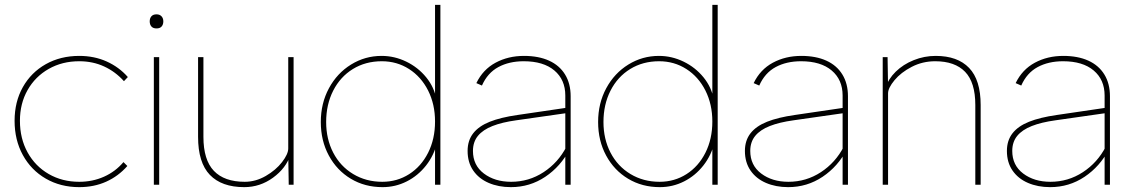

<svg xmlns="http://www.w3.org/2000/svg" viewBox="-20 -760 4660 790"><path d="M40 -263Q40 -341 74 -401.5Q108 -462 168.5 -496Q229 -530 306 -530Q368 -530 419 -507Q470 -484 506 -443L490 -426Q455 -465 408.5 -486.5Q362 -508 306 -508Q236 -508 180.5 -476.5Q125 -445 93.5 -389.5Q62 -334 62 -263Q62 -190 93.5 -133Q125 -76 180.5 -44Q236 -12 306 -12Q361 -12 408 -33Q455 -54 488 -93L504 -77Q467 -35 417 -12.5Q367 10 306 10Q229 10 168.5 -25Q108 -60 74 -122Q40 -184 40 -263Z M613 -525H635V0H613ZM596 -672Q596 -685 603 -693Q610 -701 624 -701Q637 -701 644.5 -693Q652 -685 652 -672Q652 -659 645 -651Q638 -643 624 -643Q610 -643 603 -651Q596 -659 596 -672Z M795 -197V-525H817V-197Q817 -102 860 -57Q903 -12 987 -12Q1032 -12 1073.5 -36Q1115 -60 1140.5 -93Q1166 -126 1166 -149V-525H1188V0H1168L1166 -121L1175 -123Q1157 -68 1103.5 -29Q1050 10 985 10Q892 10 843.5 -40.5Q795 -91 795 -197Z M1300 -258Q1300 -335 1333.5 -397Q1367 -459 1424.5 -494.5Q1482 -530 1550 -530Q1603 -530 1651.5 -506.5Q1700 -483 1733.5 -442Q1767 -401 1776 -350L1770 -353V-740H1792V0H1770V-172L1779 -175Q1766 -121 1733 -79Q1700 -37 1653.5 -13.5Q1607 10 1554 10Q1481 10 1423.5 -24.5Q1366 -59 1333 -120Q1300 -181 1300 -258ZM1770 -260Q1770 -331 1741.5 -387.5Q1713 -444 1663 -476Q1613 -508 1551 -508Q1484 -508 1432 -476Q1380 -444 1351 -387Q1322 -330 1322 -258Q1322 -188 1351 -132Q1380 -76 1433 -44Q1486 -12 1553 -12Q1614 -12 1663.5 -43.5Q1713 -75 1741.5 -131.5Q1770 -188 1770 -260Z M2135 -508Q2075 -508 2030.5 -484Q1986 -460 1963 -408L1940 -418Q1967 -474 2019 -502Q2071 -530 2136 -530Q2196 -530 2239 -510.5Q2282 -491 2305 -453.5Q2328 -416 2328 -364V0H2306V-367Q2306 -432 2261 -470Q2216 -508 2135 -508ZM1904 -139Q1904 -182 1927 -211.5Q1950 -241 1995 -259Q2040 -277 2110 -287L2314 -317V-295L2104 -265Q2046 -257 2006.5 -241.5Q1967 -226 1946.5 -201Q1926 -176 1926 -139Q1926 -80 1971 -46Q2016 -12 2083 -12Q2156 -12 2216.5 -51.5Q2277 -91 2311 -157L2324 -146Q2287 -75 2223.5 -32.5Q2160 10 2082 10Q2031 10 1990.5 -7.5Q1950 -25 1927 -58.5Q1904 -92 1904 -139Z M2441 -258Q2441 -335 2474.5 -397Q2508 -459 2565.5 -494.5Q2623 -530 2691 -530Q2744 -530 2792.5 -506.5Q2841 -483 2874.5 -442Q2908 -401 2917 -350L2911 -353V-740H2933V0H2911V-172L2920 -175Q2907 -121 2874 -79Q2841 -37 2794.5 -13.5Q2748 10 2695 10Q2622 10 2564.5 -24.5Q2507 -59 2474 -120Q2441 -181 2441 -258ZM2911 -260Q2911 -331 2882.5 -387.5Q2854 -444 2804 -476Q2754 -508 2692 -508Q2625 -508 2573 -476Q2521 -444 2492 -387Q2463 -330 2463 -258Q2463 -188 2492 -132Q2521 -76 2574 -44Q2627 -12 2694 -12Q2755 -12 2804.5 -43.5Q2854 -75 2882.5 -131.5Q2911 -188 2911 -260Z M3276 -508Q3216 -508 3171.5 -484Q3127 -460 3104 -408L3081 -418Q3108 -474 3160 -502Q3212 -530 3277 -530Q3337 -530 3380 -510.5Q3423 -491 3446 -453.5Q3469 -416 3469 -364V0H3447V-367Q3447 -432 3402 -470Q3357 -508 3276 -508ZM3045 -139Q3045 -182 3068 -211.5Q3091 -241 3136 -259Q3181 -277 3251 -287L3455 -317V-295L3245 -265Q3187 -257 3147.5 -241.5Q3108 -226 3087.5 -201Q3067 -176 3067 -139Q3067 -80 3112 -46Q3157 -12 3224 -12Q3297 -12 3357.5 -51.5Q3418 -91 3452 -157L3465 -146Q3428 -75 3364.5 -32.5Q3301 10 3223 10Q3172 10 3131.5 -7.5Q3091 -25 3068 -58.5Q3045 -92 3045 -139Z M3612 -525H3632L3634 -404L3625 -401Q3635 -435 3665.5 -465Q3696 -495 3739.5 -512.5Q3783 -530 3830 -530Q3920 -530 3967.5 -480.5Q4015 -431 4015 -328V0H3993V-328Q3993 -421 3951 -464.5Q3909 -508 3828 -508Q3776 -508 3731.5 -485Q3687 -462 3660.5 -430Q3634 -398 3634 -376V0H3623H3612Z M4354 -508Q4294 -508 4249.5 -484Q4205 -460 4182 -408L4159 -418Q4186 -474 4238 -502Q4290 -530 4355 -530Q4415 -530 4458 -510.5Q4501 -491 4524 -453.5Q4547 -416 4547 -364V0H4525V-367Q4525 -432 4480 -470Q4435 -508 4354 -508ZM4123 -139Q4123 -182 4146 -211.5Q4169 -241 4214 -259Q4259 -277 4329 -287L4533 -317V-295L4323 -265Q4265 -257 4225.5 -241.5Q4186 -226 4165.5 -201Q4145 -176 4145 -139Q4145 -80 4190 -46Q4235 -12 4302 -12Q4375 -12 4435.5 -51.5Q4496 -91 4530 -157L4543 -146Q4506 -75 4442.5 -32.5Q4379 10 4301 10Q4250 10 4209.5 -7.5Q4169 -25 4146 -58.5Q4123 -92 4123 -139Z"/></svg>

Font: Easer Grotesk Variable
Style: Regular
Weight: 400
Designer: Boardeaser, Bonnie Shaver-Troup, Thomas Jockin
Foundry: Lexend
Version: Version 1.001;Glyphs 3.1.2 (3151)